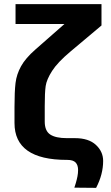

<svg xmlns="http://www.w3.org/2000/svg" viewBox="-20 -719 536 927"><path d="M339 187Q341 182 346 165Q351 148 354 132.5Q357 117 357 102Q357 78 345 65.5Q333 53 305 53H303Q50 53 50 -125V-203Q50 -277 55 -318.5Q60 -360 81.5 -399Q103 -438 151 -480L291 -603H55V-699H470V-596L320 -470Q258 -418 231.5 -376.5Q205 -335 200.5 -303.5Q196 -272 196 -207V-132Q196 -87 222.5 -69.5Q249 -52 303 -52H342Q408 -52 443 -19.5Q478 13 478 58Q478 123 444 188Z"/></svg>

Font: Play
Style: Bold
Weight: 700
Designer: Jonas Hecksher (Cyrillic expansion: Cyreal)
Foundry: Jonas Hecksher, Playtype, e-types AS
Version: Version 2.101; ttfautohint (v1.5.65-e2d9)